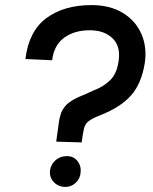

<svg xmlns="http://www.w3.org/2000/svg" viewBox="-20 -726 602 755"><path d="M201 -169 212 -248Q213 -257 215.5 -265.5Q218 -274 221 -284Q233 -310 253 -324Q273 -338 297.5 -348Q322 -358 347 -370Q386 -384 413.5 -411Q441 -438 447 -491Q454 -546 421.5 -576.5Q389 -607 333 -607Q272 -607 232 -577.5Q192 -548 185 -489L80 -494Q93 -603 162 -654.5Q231 -706 340 -706Q412 -706 462.5 -675.5Q513 -645 536 -592.5Q559 -540 549 -476Q536 -397 495.5 -351Q455 -305 377 -274Q343 -261 328.5 -249.5Q314 -238 310 -219.5Q306 -201 301 -166ZM235 9Q208 8 190.5 -11Q173 -30 177 -58Q181 -81 199 -96.5Q217 -112 241 -112Q268 -113 284 -93.5Q300 -74 297 -47Q295 -23 277 -6.5Q259 10 235 9Z"/></svg>

Font: Kulim Park SemiBold
Style: Italic
Weight: 600
Italic angle: -8°
Designer: Noponies / Dale Sattler
Foundry: Noponies
Version: Version 1.000; ttfautohint (v1.8.3)